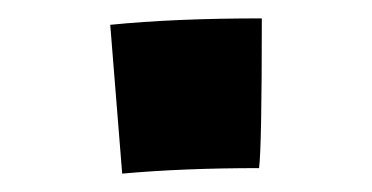

<svg xmlns="http://www.w3.org/2000/svg" viewBox="-20 -484 405 209"><path d="M265 -464Q265 -324 262 -301Q179 -301 113 -295L100 -457Q170 -464 265 -464Z"/></svg>

Font: Otomanopee One
Style: Regular
Weight: 400
Designer: Das Ende der Wildnis
Foundry: Gutenberg Labo
Version: Version 3.005